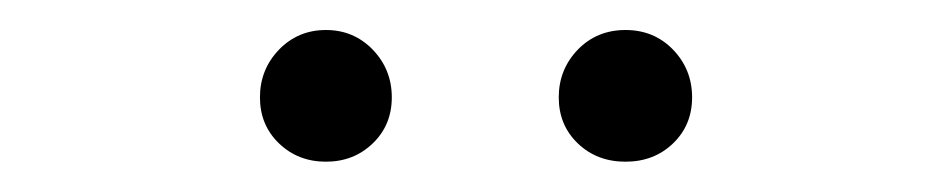

<svg xmlns="http://www.w3.org/2000/svg" viewBox="-20 -768 634 128"><path d="M153.3 -703.1Q153.3 -721.7 166 -734.9Q178.7 -748 197.3 -748Q215.8 -748 228.5 -734.9Q241.2 -721.7 241.2 -703.1Q241.2 -684.6 228.5 -672.4Q215.8 -660.2 197.3 -660.2Q178.7 -660.2 166 -672.4Q153.3 -684.6 153.3 -703.1ZM352.5 -703.1Q352.5 -721.7 365.2 -734.9Q377.9 -748 397 -748Q416 -748 428.7 -734.9Q441.4 -721.7 441.4 -703.1Q441.4 -684.6 428.7 -672.4Q416 -660.2 397 -660.2Q377.9 -660.2 365.2 -672.4Q352.5 -684.6 352.5 -703.1Z"/></svg>

Font: irohamaru Light
Style: Regular
Weight: 200
Designer: [Source Han Sans]
Ryoko NISHIZUKA  (kana & ideographs); Paul D. Hunt (Latin, Greek & Cyrillic); Wenlong ZHANG  (bopomofo
Version: Version 1.01